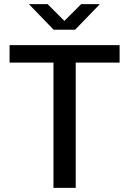

<svg xmlns="http://www.w3.org/2000/svg" viewBox="-20 -903 621 923"><path d="M237 0V-602H26V-686H555V-602H344V0ZM238 -760 119 -883H209L306 -786H273L370 -883H460L341 -760Z"/></svg>

Font: Chivo Medium
Style: Regular
Weight: 400
Version: Version 2.002